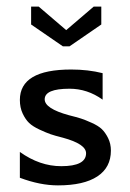

<svg xmlns="http://www.w3.org/2000/svg" viewBox="-20 -555 392 580"><path d="M170 -415 74 -481V-535H97L180 -464L263 -535H286V-481L190 -415ZM40 -18V-96Q100 -53 165 -53Q240 -53 240 -92Q240 -120 170 -139Q146 -145 133 -149.5Q120 -154 99.5 -163.5Q79 -173 68 -183.5Q57 -194 48.5 -212Q40 -230 40 -253Q40 -345 195 -345Q246 -345 290 -334V-254Q244 -287 190 -287Q115 -287 115 -255Q115 -227 188 -207Q212 -201 224.5 -197Q237 -193 257 -184Q277 -175 287.5 -165Q298 -155 306.5 -138Q315 -121 315 -100Q315 -49 274 -22Q233 5 155 5Q101 5 40 -18Z"/></svg>

Font: Glametrix
Style: Bold
Weight: 700
Designer: gluk
Foundry: gluk
Version: Version 0.40